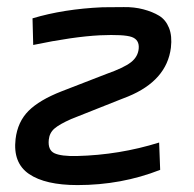

<svg xmlns="http://www.w3.org/2000/svg" viewBox="-20 -522 560 555"><path d="M76 -392 74 -469Q164 -496 276 -501Q308 -501 338 -501.5Q368 -502 394.5 -495Q421 -488 440 -476.5Q459 -465 468.5 -441.5Q478 -418 474 -384Q462 -289 350 -243Q348 -242 327 -234L186 -178Q152 -163 137.5 -150.5Q123 -138 121 -118Q118 -88 137.5 -79Q157 -70 202 -71Q325 -74 440 -110L443 -31Q331 13 204 13Q111 13 64 -19Q17 -51 25 -120Q31 -170 62.5 -201.5Q94 -233 158 -258L287 -308Q338 -326 358.5 -342Q379 -358 381 -382Q383 -407 361 -415Q339 -423 269 -420Q191 -416 76 -392Z"/></svg>

Font: Exo 2.0 Medium
Style: Italic
Weight: 500
Italic angle: -8°
Designer: Natanael Gama
Version: Version 1.001;PS 001.001;hotconv 1.0.70;makeotf.lib2.5.58329